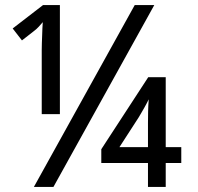

<svg xmlns="http://www.w3.org/2000/svg" viewBox="-20 -734 776 754"><path d="M149 -714.1H215.2V-285.9H143.9V-537.9Q143.9 -550 144.4 -564.9Q144.9 -579.8 145.5 -594.4Q146 -609.1 146.5 -622.5Q147 -635.9 148 -647Q140.9 -638.9 132.1 -629Q123.2 -619.2 112.1 -611.1L66.2 -575.3L29.8 -622.2ZM585.9 -714.1 189.9 0H113.1L509.1 -714.1ZM691.9 -93.9H630.8V0H561.1V-93.9H377.8V-148L562.1 -430.8H630.8V-156.1H691.9ZM561.1 -156.1V-251Q561.1 -272.2 561.6 -296.2Q562.1 -320.2 564.1 -343.9Q562.1 -338.9 557.1 -330.1Q552 -321.2 546.5 -310.6Q540.9 -300 534.8 -290.4Q528.8 -280.8 524.7 -273.2L449 -156.1Z"/></svg>

Font: Myanmar KatKuu
Style: Regular
Weight: 400
Designer: Khon Soe Zaw Thu
Foundry: MPUA
Version: Version 1.00 September 13, 2016, initial release